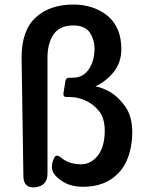

<svg xmlns="http://www.w3.org/2000/svg" viewBox="-20 -816 632 845"><path d="M75 -563Q75 -682 137 -739Q199 -796 303 -796Q392 -796 454 -746Q514 -695 514 -600Q514 -542 481 -500Q449 -459 400 -436Q429 -431 465 -411Q503 -388 532 -346Q562 -303 562 -235Q562 -167 539 -112Q516 -58 467 -26Q418 6 345 6Q288 6 250 -21Q232 -33 221 -47Q209 -61 208.5 -78Q208 -95 214 -112L215 -113Q221 -130 229 -131Q237 -132 251 -121Q283 -93 338 -93Q380 -93 411 -132Q441 -171 441 -241Q441 -295 416 -327Q390 -359 355 -374Q321 -389 288 -389H273Q258 -389 259 -404L268 -460Q270 -474 285 -474H299Q334 -474 356 -494Q376 -512 387 -543Q396 -572 396 -600Q396 -642 375 -673Q353 -704 303 -704Q243 -704 216 -665Q189 -625 189 -563V-52Q189 1 137 8Q84 14 83 -39Z"/></svg>

Font: MaokenZhuyuanTi
Style: Regular
Weight: 400
Designer: Fontworks Inc & LongZhuTi team: ZERO子、时光羊、荆南、频凡、刘鹏、Little White Dog、帆影Magmeta、奈白不弍、白日月球、ChaoTawei、雨三（排名不分先后）
Version: Version 1.000; 20230222